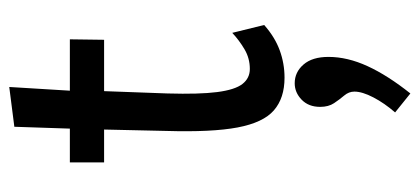

<svg xmlns="http://www.w3.org/2000/svg" viewBox="-266 -359 907 415"><g transform="rotate(-90 187.5 -151.5)"><path d="M227 10Q183 10 156.5 -13Q130 -36 119.5 -91.5Q109 -147 112 -246L115 -380H44V-454H117L121 -574L207 -585L199 -454H310L309 -380H198L193 -243Q191 -174 196 -135.5Q201 -97 213.5 -81Q226 -65 246 -65Q269 -65 288.5 -76.5Q308 -88 324 -103L341 -34Q315 -11 286.5 -0.5Q258 10 227 10ZM193 282 152 249Q172 226 184.5 202Q197 178 197 161Q197 149 188.5 139Q180 129 172 117Q164 105 164 87Q164 62 179.5 47Q195 32 215 32Q239 32 255.5 51Q272 70 272 105Q272 146 252 189.5Q232 233 193 282Z"/></g></svg>

Font: Inconsolata Condensed SemiBold
Style: Regular
Weight: 600
Width: 3
Monospace: yes
Designer: Raph Levien, Cyreal, Brenton Simpson
Foundry: Raph Levien, Cyreal, Google
Version: Version 3.100; ttfautohint (v1.8.4.7-5d5b)